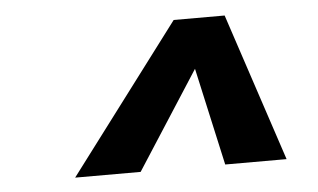

<svg xmlns="http://www.w3.org/2000/svg" viewBox="-35 -816 731 441"><g transform="rotate(-5 330.0 -595.5)"><path d="M122 -425.5 379 -766.5H496.5L609.5 -425.5H468L418 -650.5L273 -425.5Z"/></g></svg>

Font: Epilogue ExtraBold
Style: Italic
Weight: 800
Italic angle: -12°
Designer: Tyler Finck
Foundry: Etcetera Type Co
Version: Version 2.111; ttfautohint (v1.8.3)